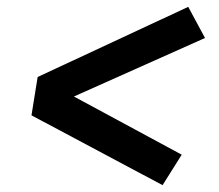

<svg xmlns="http://www.w3.org/2000/svg" viewBox="-20 -621 640 561"><path d="M455 -80 72 -284 90 -396 530 -601 579 -510 196 -339 511 -169Z"/></svg>

Font: Zed Sans Extended
Style: Bold Italic
Weight: 700
Width: 7
Italic angle: -9°
Designer: Belleve Invis
Foundry: Belleve Invis
Version: Version 1.0.0; ttfautohint (v1.8.4)